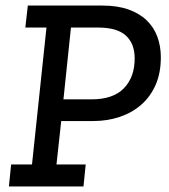

<svg xmlns="http://www.w3.org/2000/svg" viewBox="-20 -670 606 690"><path d="M20 -79H95L147 -571H71L80 -650H348Q402 -650 441.5 -636Q481 -622 507 -597Q533 -572 545.5 -538Q558 -504 558 -464Q558 -408 539.5 -365.5Q521 -323 488 -294Q455 -265 410.5 -250Q366 -235 315 -235H200L183 -79H288L280 0H12ZM309 -313Q387 -313 425.5 -353Q464 -393 464 -460Q464 -513 432.5 -542Q401 -571 332 -571H235L208 -313Z"/></svg>

Font: Zilla Slab Medium
Style: Regular
Weight: 500
Designer: Typotheque.com
Foundry: Typotheque type foundry
Version: Version 1.1; 2017